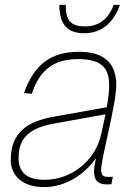

<svg xmlns="http://www.w3.org/2000/svg" viewBox="-20 -754 568 786"><path d="M325 -618C399 -618 446 -664 471 -734H445C425 -676 383 -646 329 -646C273 -646 249 -666 249 -734H223C223 -650 259 -618 325 -618ZM365 -52C365 -13 384 1 418 1C423 1 429 1 436 0L442 -30H422C404 -30 394 -35 394 -59C394 -106 456 -326 456 -406C456 -492 410 -542 304 -542C189 -542 120 -491 78 -373L110 -370C144 -472 204 -512 300 -512C396 -512 427 -476 427 -404C427 -380 423 -348 417 -315L199 -276C91 -257 24 -210 24 -100C24 -32 76 12 160 12C252 12 329 -43 373 -107C369 -90 365 -68 365 -52ZM56 -108C56 -190 102 -230 200 -248L412 -286C405 -254 398 -223 393 -200C370 -100 277 -18 162 -18C90 -18 56 -48 56 -108Z"/></svg>

Font: Geist Thin
Style: Italic
Weight: 100
Italic angle: -12°
Designer: Basement.studio, Andrés Briganti, Mateo Zaragoza
Foundry: Basement.studio, Vercel, Andrés Briganti, Guido Ferreyra, Mateo Zaragoza
Version: Version 1.500